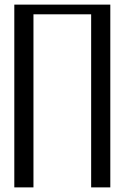

<svg xmlns="http://www.w3.org/2000/svg" viewBox="-20 -812 602 832"><path d="M458 -792V0H375V-750H125V0H42V-792Z"/></svg>

Font: wanta
Style: Medium
Weight: 500
Version: Version 0.91